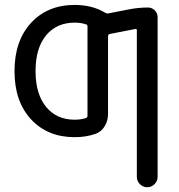

<svg xmlns="http://www.w3.org/2000/svg" viewBox="-20 -578 741 794"><path d="M289.1 -83Q314.5 -83 335 -89.8Q341.8 -91.8 341.8 -99.6V-468.8Q341.8 -475.6 335 -477.5Q314.5 -484.4 289.1 -484.4Q213.9 -484.4 170.4 -431.6Q127 -378.9 127 -284.2Q127 -189.5 170.4 -136.2Q213.9 -83 289.1 -83ZM512.7 -539.1Q551.8 -546.9 591.8 -546.9Q608.4 -546.9 620.1 -535.2Q631.8 -523.4 631.8 -506.8V153.3Q631.8 170.9 619.1 183.6Q606.4 196.3 588.9 196.3Q571.3 196.3 558.6 183.6Q545.9 170.9 545.9 153.3V-453.1Q545.9 -460 539.1 -458L433.6 -437.5Q426.8 -435.5 426.8 -427.7V-107.4Q426.8 -79.1 413.1 -56.2Q399.4 -33.2 375 -24.4Q335 -10.7 289.1 -10.7Q176.8 -10.7 108.4 -84.5Q40 -158.2 40 -283.7Q40 -409.2 108.4 -483.4Q176.8 -557.6 289.1 -557.6Q361.3 -557.6 415 -525.4Q420.9 -521.5 427.7 -522.5Z"/></svg>

Font: Gen Jyuu Gothic Regular
Style: Regular
Weight: 400
Designer: [Source Han Sans]
Ryoko NISHIZUKA  (kana & ideographs); Paul D. Hunt (Latin, Greek & Cyrillic); Wenlong ZHANG  (bopomofo
Version: Version 1.002.20150607